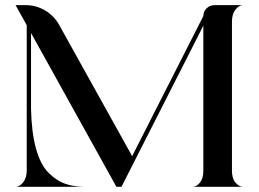

<svg xmlns="http://www.w3.org/2000/svg" viewBox="-20 -720 997 740"><path d="M874 -61.5Q874 -32.2 887.7 -16.1Q901.4 0 917 0H721.7Q737.3 0 750.5 -16.1Q763.7 -32.2 763.7 -61.5V-621.1L448.2 0H428.7L99.6 -592.8V-299.8Q101.6 -209 118.7 -147.5Q135.7 -85.9 166 -55.2Q196.3 -24.4 230 -12.2Q263.7 0 308.6 0H40Q55.7 0 69.3 -17.1Q83 -34.2 83 -63.5V-623L40 -700.2H79.1Q119.1 -700.2 153.8 -679.7Q188.5 -659.2 208 -624L489.3 -118.2L763.7 -658.2Q763.7 -675.8 776.4 -688Q789.1 -700.2 806.6 -700.2H917Q901.4 -700.2 887.7 -683.1Q874 -666 874 -636.7Z"/></svg>

Font: Olivea
Style: LigaturesFont
Weight: 400
Designer: Achmad Aprilia Pratama
Version: Version 001.000